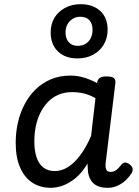

<svg xmlns="http://www.w3.org/2000/svg" viewBox="-20 -880 664 917"><path d="M223 17Q172 17 134.5 -7.5Q97 -32 76 -80Q55 -128 55 -198Q55 -248 65.5 -294.5Q76 -341 97.5 -382Q119 -423 150.5 -453.5Q182 -484 223.5 -501.5Q265 -519 317 -519Q350 -519 382.5 -509Q415 -499 444 -483V-487Q447 -502 457.5 -508.5Q468 -515 488 -515Q514 -515 523.5 -507.5Q533 -500 531 -483L485 -105Q483 -91 484.5 -80.5Q486 -70 491.5 -64.5Q497 -59 509 -59Q520 -59 528.5 -63.5Q537 -68 545 -76.5Q553 -85 561 -95Q568 -103 577.5 -103.5Q587 -104 599 -95Q611 -86 613 -75.5Q615 -65 610 -55Q599 -37 582 -20.5Q565 -4 542.5 6.5Q520 17 494 17Q468 17 450 10Q432 3 421 -10Q410 -23 404.5 -40.5Q399 -58 399 -78Q399 -82 398.5 -87.5Q398 -93 398 -99Q372 -55 341.5 -30Q311 -5 281 6Q251 17 223 17ZM144 -205Q144 -161 154.5 -129Q165 -97 187 -80Q209 -63 242 -63Q274 -63 304.5 -82Q335 -101 363.5 -139Q392 -177 415 -231L436 -411Q406 -428 379 -434Q352 -440 324 -440Q288 -440 259 -427.5Q230 -415 208.5 -392.5Q187 -370 172.5 -340.5Q158 -311 151 -276.5Q144 -242 144 -205ZM350 -601Q291 -601 256.5 -634.5Q222 -668 222 -725Q222 -765 240 -795Q258 -825 291 -842.5Q324 -860 364 -860Q424 -860 459 -827.5Q494 -795 494 -738Q494 -698 475.5 -667Q457 -636 424.5 -618.5Q392 -601 350 -601ZM351 -661Q373 -661 389 -671Q405 -681 413.5 -698Q422 -715 422 -737Q422 -767 407 -783.5Q392 -800 363 -800Q343 -800 327 -790Q311 -780 302 -763.5Q293 -747 293 -725Q293 -696 308.5 -678.5Q324 -661 351 -661Z"/></svg>

Font: Playwrite GB J
Style: Italic
Weight: 400
Italic angle: -7.01216°
Designer: Veronika Burian, José Scaglione
Foundry: TypeTogether
Version: Version 1.002